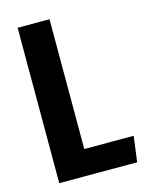

<svg xmlns="http://www.w3.org/2000/svg" viewBox="-107 -759 635 826"><g transform="rotate(-15 210.5 -346.0)"><path d="M195 -692V-114H415L400 0H53V-692Z"/></g></svg>

Font: Fira Sans Extra Condensed SemiBold
Style: Regular
Weight: 600
Width: 1
Designer: Carrois Corporate & Edenspiekermann AG
Foundry: Carrois Corporate GbR & Edenspiekermann AG
Version: Version 4.203